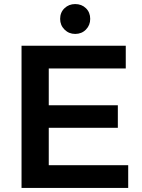

<svg xmlns="http://www.w3.org/2000/svg" viewBox="-20 -925 701 945"><path d="M86 -700H599V-588H220V-407H560V-296H220V-112H611V0H86ZM350 -905Q382 -905 403 -884.5Q424 -864 424 -832Q424 -801 403 -779.5Q382 -758 350 -758Q319 -758 297.5 -779.5Q276 -801 276 -832Q276 -864 297.5 -884.5Q319 -905 350 -905Z"/></svg>

Font: Alexandria Medium
Style: Regular
Weight: 500
Designer: Mohamed Gaber
Foundry: Kief Type Foundry
Version: Version 5.100